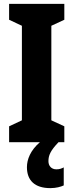

<svg xmlns="http://www.w3.org/2000/svg" viewBox="-20 -734 379 991"><path d="M230 98C230 68 240 44 282 0H312V-82L245 -113V-601L312 -632V-714H27V-632L93 -601V-113L27 -82V0H186C137 42 119 89 119 129C119 197 159 237 240 237C270 237 294 230 309 223V130C299 135 289 140 271 140C245 140 230 122 230 98Z"/></svg>

Font: Noto Sans Thai Looped ExtraCondensed ExtraBold
Style: Regular
Weight: 800
Width: 2
Designer: Sasikarn Vongin, Ben Mitchell
Foundry: The Fontpad Ltd
Version: Version 1.001